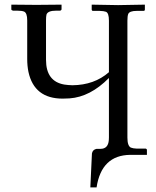

<svg xmlns="http://www.w3.org/2000/svg" viewBox="-20 -666 674 827"><path d="M528.8 -73.2Q528.8 -37.6 543.5 -30.3Q553.2 -26.4 568.8 -25.9H607.9Q612.3 -24.4 612.8 -21V1H541Q417 2.4 396 141.1H369.1L376 -4.9Q378.9 -21.5 396 -24.9H413.1Q445.8 -24.9 448.7 -62.5Q449.2 -68.4 449.2 -74.2V-330.1Q368.7 -248.5 279.3 -242.2Q265.6 -241.2 250 -241.2Q127.4 -241.2 102.5 -356.4Q97.2 -382.3 97.2 -412.1V-578.1Q97.2 -610.4 83.5 -616.2Q73.7 -620.1 53.2 -620.1H36.1Q29.8 -621.6 28.8 -625V-646L137.2 -645L245.1 -646V-625Q243.2 -620.6 238.8 -620.1H222.2Q185.5 -620.1 180.2 -603Q178.2 -594.7 178.2 -578.1V-408.2Q178.2 -315.4 256.8 -301.8Q272.9 -299.3 292 -298.8Q386.2 -299.8 449.2 -355V-577.1Q449.2 -609.9 436.5 -615.2Q427.2 -618.7 409.2 -619.1H378.9Q375.5 -620.6 375 -624V-646L488.8 -644L604 -646V-625Q604 -619.1 598.1 -619.1H568.8Q537.6 -619.1 532.2 -605.5Q528.8 -596.2 528.8 -577.1Z"/></svg>

Font: Linux Biolinum O
Style: Regular
Weight: 400
Designer: Philipp H. Poll
Foundry: Philipp H. Poll
Version: Version 1.0.4